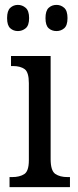

<svg xmlns="http://www.w3.org/2000/svg" viewBox="-20 -765 318 785"><path d="M19 0V-41H30Q60 -41 79 -53Q98 -65 98 -110V-425Q98 -470 80.5 -482.5Q63 -495 33 -495H25V-536H187V-115Q187 -67 206 -54Q225 -41 256 -41H266V0ZM211 -638Q192 -638 179 -649.5Q166 -661 166 -691Q166 -721 179 -733Q192 -745 211 -745Q229 -745 242.5 -733Q256 -721 256 -691Q256 -661 242.5 -649.5Q229 -638 211 -638ZM53 -638Q35 -638 22 -649.5Q9 -661 9 -691Q9 -721 22 -733Q35 -745 53 -745Q71 -745 85 -733Q99 -721 99 -691Q99 -661 85 -649.5Q71 -638 53 -638Z"/></svg>

Font: Noto Serif Georgian Condensed
Style: Regular
Weight: 400
Width: 3
Designer: Monotype Design Team, Akaki Razmadze
Foundry: Google LLC
Version: Version 2.003; ttfautohint (v1.8.4.7-5d5b)